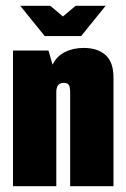

<svg xmlns="http://www.w3.org/2000/svg" viewBox="-20 -645 435 665"><path d="M50 -625H154L198 -588L242 -625H346L261 -520H135ZM25 -470H148L162 -421Q176 -450 204.5 -464.5Q233 -479 270 -479Q318 -479 345.5 -454.5Q373 -430 373 -377V0H223V-326Q223 -343 218.5 -350.5Q214 -358 200 -358Q175 -358 175 -326V0H25Z"/></svg>

Font: Smooch Sans Black
Style: Regular
Weight: 900
Designer: Robert E. Leuschke
Foundry: Robert E. Leuschke
Version: Version 1.010; ttfautohint (v1.8.3)